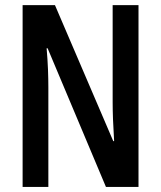

<svg xmlns="http://www.w3.org/2000/svg" viewBox="-20 -734 632 754"><path d="M523.9 0H396L167 -544.4H163.1Q167 -499 168.5 -460.4Q169.9 -421.9 169.9 -390.6V0H68.8V-713.9H195.8L424.8 -179.7H428.2Q425.3 -226.1 423.8 -264.4Q422.4 -302.7 422.4 -332V-713.9H523.9Z"/></svg>

Font: Open Sans Condensed SemiBold
Style: Regular
Weight: 600
Width: 3
Designer: Monotype Design Team
Foundry: Monotype Imaging Inc.
Version: Version 3.000; ttfautohint (v1.8.4)